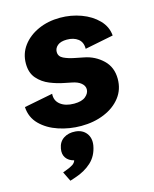

<svg xmlns="http://www.w3.org/2000/svg" viewBox="-122 -621 774 966"><g transform="rotate(-15 265.5 -138.0)"><path d="M247.6 13.2Q187 13.2 130.9 -5.4Q74.7 -23.9 37.8 -60.8Q1 -97.7 -2 -151.9L147.5 -181.2Q144.5 -146 170.9 -125.2Q197.3 -104.5 242.2 -104.5Q282.7 -104.5 302.2 -121.1Q321.8 -137.7 321.8 -158.2Q321.8 -176.3 305.2 -190.4Q288.6 -204.6 257.3 -210.4L218.3 -218.3Q185.1 -224.6 147.9 -239.5Q110.8 -254.4 85 -283.7Q59.1 -313 59.1 -361.8Q59.1 -413.6 88.9 -453.9Q118.7 -494.1 169.9 -517.3Q221.2 -540.5 284.2 -540.5Q341.3 -540.5 393.3 -521.5Q445.3 -502.4 479.5 -467.5Q513.7 -432.6 517.6 -385.7L369.1 -356Q369.6 -390.6 347.2 -408Q324.7 -425.3 289.1 -425.3Q256.8 -425.3 240.5 -411.6Q224.1 -397.9 224.1 -378.4Q224.1 -354.5 247.6 -343.3Q271 -332 303.7 -325.7L350.1 -316.4Q405.8 -305.7 445.8 -267.6Q485.8 -229.5 485.8 -168.5Q485.8 -113.3 454.1 -72.5Q422.4 -31.7 368.4 -9.3Q314.5 13.2 247.6 13.2ZM123 265.1 98.6 215.3 111.8 210.4Q139.6 200.2 152.1 191.7Q164.6 183.1 168 170.9Q140.1 164.1 126.7 144.5Q113.3 125 118.7 96.2Q124.5 62.5 149.9 45.9Q175.3 29.3 210.9 32.2Q247.6 35.2 267.1 60.5Q286.6 85.9 280.3 124Q271 175.8 236.6 207.5Q202.1 239.3 150.9 255.9Z"/></g></svg>

Font: Schibsted Grotesk ExtraBold
Style: Italic
Weight: 800
Italic angle: -12°
Designer: Bakken & Baeck AS, Henrik Kongsvoll
Foundry: Schibsted ASA
Version: Version 1.100; ttfautohint (v1.8.4.7-5d5b);gftools[0.9.25]